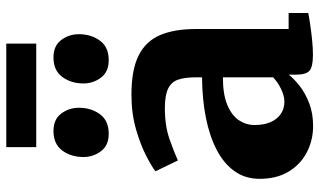

<svg xmlns="http://www.w3.org/2000/svg" viewBox="-223 -784 1018 612"><g transform="rotate(-90 286.0 -478.0)"><path d="M190.5 11Q145 11 106.5 -9Q68 -29 45 -67Q22 -105 22 -159.5Q22 -205 46.2 -239.2Q70.5 -273.5 114.2 -296.2Q158 -319 217 -330.8Q276 -342.5 345.5 -343V-363Q345.5 -397.5 338.2 -419Q331 -440.5 309.8 -451Q288.5 -461.5 247 -461.5Q190 -461.5 147.2 -446.2Q104.5 -431 80.5 -420L46 -491.5Q59 -502 93.8 -520.2Q128.5 -538.5 179 -553.2Q229.5 -568 290 -568Q369.5 -568 415 -545.2Q460.5 -522.5 480 -477Q499.5 -431.5 499.5 -363V-67H550.5V-4.5Q539 -2 515.5 1.5Q492 5 465.2 7.8Q438.5 10.5 417 10.5Q378.5 10.5 366.2 -0.8Q354 -12 354 -43.5V-66.5Q341.5 -50.5 318.5 -32.2Q295.5 -14 263.2 -1.5Q231 11 190.5 11ZM268 -80.5Q286.5 -80.5 308.2 -91Q330 -101.5 345.5 -116.5V-276.5Q290.5 -276.5 257 -262.2Q223.5 -248 208.5 -225.2Q193.5 -202.5 193.5 -175.5Q193.5 -145.5 202.8 -124.5Q212 -103.5 228.8 -92Q245.5 -80.5 268 -80.5ZM165 -640.5Q128.5 -640.5 110 -665.2Q91.5 -690 91.5 -721Q91.5 -760.5 112.2 -788.5Q133 -816.5 174 -816.5H175Q211.5 -816.5 230 -791.8Q248.5 -767 248.5 -735.5Q248.5 -696.5 228 -668.5Q207.5 -640.5 166 -640.5ZM399.5 -640.5Q363 -640.5 344.5 -665.2Q326 -690 326 -721Q326 -760.5 346.8 -788.5Q367.5 -816.5 408.5 -816.5H409.5Q446 -816.5 464.5 -791.8Q483 -767 483 -735.5Q483 -696.5 462.5 -668.5Q442 -640.5 400.5 -640.5ZM453 -967V-871.5H123V-967Z"/></g></svg>

Font: Merriweather 20pt Black
Style: Regular
Weight: 900
Version: Version 2.100